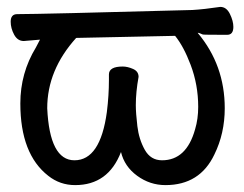

<svg xmlns="http://www.w3.org/2000/svg" viewBox="-20 -513 708 557"><path d="M450 -48Q521 -48 546 -138Q555 -168 555 -203Q555 -267 533 -325Q513 -378 488 -409L201 -403Q117 -310 117 -199Q124 -48 196 -48Q271 -48 290 -188Q296 -236 296 -281V-297Q296 -320 336 -320Q350 -320 366 -313Q382 -306 382 -290Q374 -246 374 -208Q374 -185 378.5 -147Q383 -109 400 -78.5Q417 -48 450 -48ZM460 24Q415 24 378 -3Q341 -30 331 -72Q294 24 198 24Q154 24 120 -3Q39 -66 39 -213Q39 -301 84 -375L96 -398L49 -394Q31 -394 21 -412.5Q11 -431 11 -450Q11 -472 30 -472Q96 -472 538 -484Q572 -486 619 -493Q637 -493 647 -472.5Q657 -452 657 -435Q657 -412 639 -412Q567 -412 568 -413Q557 -418 554 -418V-417Q632 -324 632 -199Q632 -126 602 -65Q560 24 460 24Z"/></svg>

Font: LXGW WenKai Lite Medium
Style: Regular
Weight: 500
Designer: LXGW / Fontworks Inc.
Foundry: LXGW / Fontworks Inc.
Version: Version 1.511; March 25, 2025